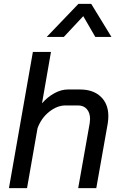

<svg xmlns="http://www.w3.org/2000/svg" viewBox="-20 -967 623 987"><path d="M149 -700H242L196 -436Q225 -469 260 -488Q295 -507 329 -507H391Q459 -507 498 -470Q537 -433 537 -370Q537 -353 534 -333L475 0H382L441 -333Q443 -349 443 -355Q443 -387 426.5 -406Q410 -425 381 -425H317Q274 -425 233 -392.5Q192 -360 173 -308L119 0H26ZM383 -947H449L553 -777H470L408 -884L308 -777H220Z"/></svg>

Font: Bai Jamjuree Medium
Style: Italic
Weight: 500
Italic angle: -10°
Version: Version 1.000; ttfautohint (v1.6)